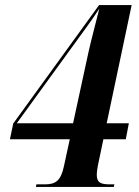

<svg xmlns="http://www.w3.org/2000/svg" viewBox="-20 -734 547 754"><path d="M121 0H427L429 -10H413C378 -10 360 -15 360 -48C360 -54 362 -73 364 -82L386 -187H474L486 -250H399L497 -714H369L32 -249L19 -187H254L231 -81C219 -24 198 -10 156 -10H123ZM276 -567C307 -610 343 -658 370 -700C354 -634 339 -582 327 -527L267 -250H46Z"/></svg>

Font: Noto Serif Display Condensed
Style: Bold Italic
Weight: 700
Width: 3
Italic angle: -12°
Designer: Monotype Design Team
Foundry: Monotype Imaging Inc.
Version: Version 2.009